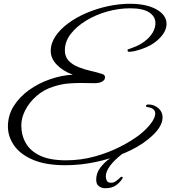

<svg xmlns="http://www.w3.org/2000/svg" viewBox="-20 -817 903 1018"><path d="M326 59Q222 59 154.5 30Q87 1 54.5 -46Q22 -93 22 -146Q22 -206 53 -255Q84 -304 134.5 -340Q185 -376 246 -397Q307 -418 366 -421Q314 -440 281.5 -473.5Q249 -507 249 -547Q249 -588 274.5 -625.5Q300 -663 343 -694.5Q386 -726 440.5 -749Q495 -772 554 -784.5Q613 -797 668 -797Q757 -797 810 -767Q863 -737 863 -690Q863 -647 816.5 -605Q770 -563 688 -545Q672 -542 667 -542Q656 -542 656 -551Q656 -554 659.5 -555.5Q663 -557 675 -561Q734 -581 769 -617.5Q804 -654 804 -695Q804 -730 770.5 -751.5Q737 -773 670 -773Q610 -773 549 -756Q488 -739 437 -708Q386 -677 355 -637Q324 -597 324 -550Q324 -516 344 -495Q364 -474 395 -461.5Q426 -449 459.5 -441.5Q493 -434 521 -425Q531 -422 534 -417Q537 -412 537 -407Q537 -394 522.5 -385Q508 -376 482 -376Q466 -376 446.5 -376.5Q427 -377 405 -377Q374 -377 339.5 -374Q305 -371 264 -358Q212 -342 173.5 -308Q135 -274 114 -233Q93 -192 93 -152Q93 -100 117 -58Q141 -16 193 8.5Q245 33 330 33Q408 33 481 13Q554 -7 616 -38.5Q678 -70 722 -104Q758 -133 780.5 -163Q803 -193 803 -215Q803 -243 764 -249Q754 -250 754 -255Q754 -263 768 -263Q797 -263 819.5 -243.5Q842 -224 842 -195Q842 -138 761 -75Q712 -36 641.5 -6Q571 24 489.5 41.5Q408 59 326 59ZM538 181Q519 181 504.5 170.5Q490 160 490 136Q490 100 512.5 71Q535 42 565.5 21Q596 0 621 -11Q627 -11 627 0Q587 31 564 61.5Q541 92 541 118Q541 131 546.5 141.5Q552 152 570 152Q584 152 597.5 141.5Q611 131 621 121Q623 120 627 120.5Q631 121 631 126Q621 145 598.5 163Q576 181 538 181Z"/></svg>

Font: Great Vibes
Style: Regular
Weight: 400
Designer: Robert E. Leuschke, Viktoriya Grabowska, Viviana Monsalve, Eben Sorkin
Foundry: Robert E. Leuschke
Version: Version 1.103; ttfautohint (v1.8.4.7-5d5b)